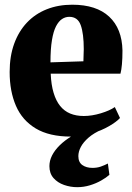

<svg xmlns="http://www.w3.org/2000/svg" viewBox="-20 -569 562 816"><path d="M281.5 11.5Q189.5 11.5 132 -23Q74.5 -57.5 47.8 -119.2Q21 -181 21 -263Q21 -330 40.2 -383Q59.5 -436 94.5 -473Q129.5 -510 178.5 -529.5Q227.5 -549 287 -549Q389.5 -549 444 -498.2Q498.5 -447.5 500.5 -354.5Q500.5 -320 498.2 -295.5Q496 -271 492 -256H195.5Q197.5 -208.5 207.8 -174.5Q218 -140.5 235.5 -118.8Q253 -97 278.2 -86.5Q303.5 -76 336 -76Q370.5 -76 408.5 -87.5Q446.5 -99 468 -114L490 -67.5Q475.5 -51.5 443.8 -33Q412 -14.5 369.8 -1.5Q327.5 11.5 281.5 11.5ZM194.5 -304 334.5 -308.5Q335 -322 335.2 -334.2Q335.5 -346.5 336 -360Q336 -426 323.2 -461.8Q310.5 -497.5 274.5 -497.5Q258 -497.5 243.8 -488.2Q229.5 -479 218.2 -457.5Q207 -436 200.8 -398.5Q194.5 -361 194.5 -304ZM308 226.5Q279.5 226.5 252.2 217Q225 207.5 207.5 187.8Q190 168 190 137Q190 114 201.2 91.8Q212.5 69.5 233.5 48.8Q254.5 28 283.5 10.5Q312.5 -7 347.5 -19.5L374 -23.5L415 -19.5Q378.5 -3.5 356.2 16Q334 35.5 323.5 55.5Q313 75.5 313 94.5Q313 120.5 330 132.5Q347 144.5 373 144.5Q392.5 144.5 408.2 139Q424 133.5 438.5 126L445 174Q431.5 186 410 198.2Q388.5 210.5 362.2 218.5Q336 226.5 308 226.5Z"/></svg>

Font: Merriweather 72pt Black
Style: Regular
Weight: 900
Version: Version 2.100